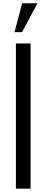

<svg xmlns="http://www.w3.org/2000/svg" viewBox="-20 -1130 277 1150"><path d="M75.2 0V-869.6H163.1V0ZM66.9 -937.5 112.8 -1110.4H204.6L111.8 -937.5Z"/></svg>

Font: AntonioLight
Style: Regular
Weight: 300
Designer: Vernon Adams
Foundry: Vernon Adams
Version: Version 1.002